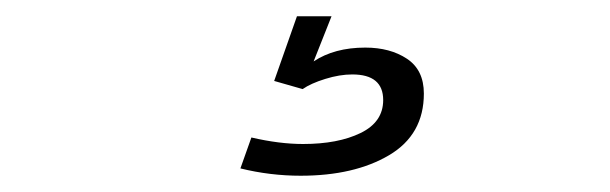

<svg xmlns="http://www.w3.org/2000/svg" viewBox="-20 -20 750 236"><path d="M345 0H387.5L365.5 55.5Q391 38.5 429 38.5Q459.5 38.5 480.2 52.2Q501 66 501 95Q501 145.5 458.2 170.8Q415.5 196 349.5 196Q312 196 275.5 187L289 149Q323.5 157 352.5 157Q395.5 157 423.2 143.5Q451 130 451 103Q451 71.5 413 71.5Q397.5 71.5 379.8 77Q362 82.5 352 89.5L317 79.5Z"/></svg>

Font: League Mono UltraLight
Style: Regular
Weight: 200
Width: 6
Designer: Tyler Finck
Foundry: The League of Moveable Type / Tyler Finck
Version: Version 2.210